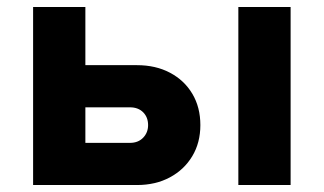

<svg xmlns="http://www.w3.org/2000/svg" viewBox="-20 -531 930 551"><path d="M75 0V-511H225V-344H373Q427 -344 468 -322.2Q509 -300.5 532 -261.8Q555 -223 555 -172Q555 -121.5 531.8 -82.8Q508.5 -44 467.5 -22Q426.5 0 373 0ZM225 -121H353Q376.5 -121 390.8 -135.8Q405 -150.5 405 -172Q405 -194.5 390.8 -208.8Q376.5 -223 353 -223H225ZM664 0V-511H814V0Z"/></svg>

Font: Overpass Black
Style: Regular
Weight: 900
Designer: Delve Withrington, Dave Bailey, Thomas Jockin
Foundry: Delve Fonts LLC
Version: Version 4.000; ttfautohint (v1.8.3)